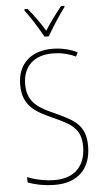

<svg xmlns="http://www.w3.org/2000/svg" viewBox="-63 -989 560 1038"><g transform="rotate(-5 217.5 -470.0)"><path d="M206 -793H229C255 -838 295 -901 327 -943V-950H309C274 -906 244 -866 218 -824C193 -866 157 -916 128 -950H110V-943C137 -909 180 -840 206 -793ZM389 -184C389 -299 326 -329 224 -376C145 -411 79 -444 79 -545C79 -644 142 -699 240 -699C275 -699 320 -693 366 -671L377 -693C341 -712 291 -724 241 -724C131 -724 52 -663 52 -545C52 -429 123 -393 211 -353C310 -309 362 -280 362 -184C362 -77 300 -16 196 -16C142 -16 87 -28 46 -45V-16C88 0 141 10 195 10C313 10 389 -57 389 -184Z"/></g></svg>

Font: Noto Sans Myanmar UI Condensed Thin
Style: Regular
Weight: 100
Width: 3
Designer: Monotype Design Team
Foundry: Monotype Imaging Inc.
Version: Version 2.103